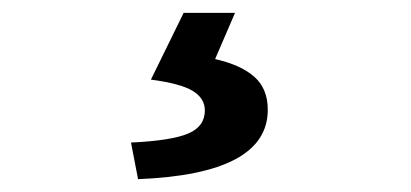

<svg xmlns="http://www.w3.org/2000/svg" viewBox="-20 -23 640 299"><path d="M299 149Q299 130 280 118.5Q261 107 215 101L266 -3H346L315 69Q355 78 376 96.5Q397 115 397 148Q397 248 195 256L184 199Q247 196 273 185Q299 174 299 149Z"/></svg>

Font: Nebula Sans Semibold
Style: Regular
Weight: 600
Designer: Paul D. Hunt for Adobe (as Source Sans)
Foundry: Nebula Entertainment & Broadcasting LLC
Version: Version 1.010